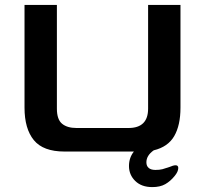

<svg xmlns="http://www.w3.org/2000/svg" viewBox="-20 -608 836 783"><path d="M577 54Q577 69 586.5 77Q596 85 614 85Q631 85 642.5 82Q654 79 671 73Q687 66 696 66Q707 66 707 77Q707 92 692 110Q675 131 654 143Q633 155 601 155Q557 155 531.5 130Q506 105 506 69Q506 35 526 10H243Q156 10 118 -36.5Q80 -83 80 -169V-588H212V-165Q212 -121 233 -103.5Q254 -86 292 -86H504Q584 -86 584 -165V-588H716V-169Q716 -97 690.5 -53Q665 -9 607 5Q577 26 577 54Z"/></svg>

Font: Gold
Style: Regular
Weight: 400
Designer: jaiki
Version: Version 1.000